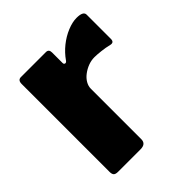

<svg xmlns="http://www.w3.org/2000/svg" viewBox="-155 -645 750 750"><g transform="rotate(-45 220.5 -270.0)"><path d="M72 0Q58 0 53 -5.5Q48 -11 48 -23V-509Q48 -530 65 -530H203Q219 -530 219 -512V-454Q219 -447 224.5 -445.5Q230 -444 235 -451Q253 -477 278 -497Q303 -517 331 -528.5Q359 -540 382 -540Q419 -540 419 -521V-387Q419 -368 401 -372Q381 -377 358.5 -379.5Q336 -382 323 -382Q305 -382 288 -375.5Q271 -369 256.5 -358Q242 -347 234 -333Q226 -319 226 -305V-26Q226 0 196 0H72Z"/></g></svg>

Font: Libre Franklin ExtraBold
Style: Regular
Weight: 800
Designer: Pablo Impallari, Rodrigo Fuenzalida, Nhung Nguyen
Foundry: Impallari Type
Version: Version 3.000